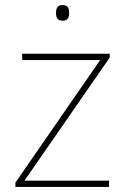

<svg xmlns="http://www.w3.org/2000/svg" viewBox="-20 -807 496 761"><path d="M227 -787C207 -787 202 -772 202 -756C202 -739 207 -725 227 -725C251 -725 254 -739 254 -756C254 -772 251 -787 227 -787ZM412 -66V-91H77L415 -579V-594H68V-569H377L41 -83V-66Z"/></svg>

Font: Noto Sans Malayalam UI Thin
Style: Regular
Weight: 100
Designer: Jelle Bosma - Monotype Design Team
Foundry: Monotype Imaging Inc.
Version: Version 2.104